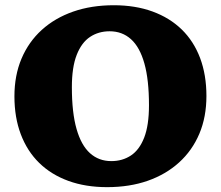

<svg xmlns="http://www.w3.org/2000/svg" viewBox="-20 -718 865 752"><path d="M425.5 -697.5Q510 -697.5 577.2 -673Q644.5 -648.5 691.8 -602.5Q739 -556.5 763.8 -490.5Q788.5 -424.5 788.5 -342Q788.5 -260 760.8 -194.2Q733 -128.5 681.5 -81.8Q630 -35 558.8 -10Q487.5 15 399.5 15Q315 15 247.8 -9.5Q180.5 -34 133.5 -80Q86.5 -126 61.5 -192Q36.5 -258 36.5 -340.5Q36.5 -422.5 64.2 -488.2Q92 -554 143.5 -600.8Q195 -647.5 266.5 -672.5Q338 -697.5 425.5 -697.5ZM416 -87Q459.5 -87 492.8 -109Q526 -131 544.8 -179.2Q563.5 -227.5 563.5 -306Q563.5 -405.5 545.5 -469.5Q527.5 -533.5 493 -564.5Q458.5 -595.5 409.5 -595.5Q366 -595.5 332.8 -573.5Q299.5 -551.5 280.5 -503.2Q261.5 -455 261.5 -376.5Q261.5 -277 279.8 -213Q298 -149 332.5 -118Q367 -87 416 -87Z"/></svg>

Font: Newsreader ExtraBold
Style: Regular
Weight: 800
Designer: Hugues Gentile
Foundry: Production Type
Version: Version 1.003